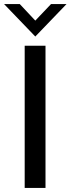

<svg xmlns="http://www.w3.org/2000/svg" viewBox="-46 -921 346 941"><path d="M75 -697H177V0H75ZM-26 -901H51L127 -820L204 -901H280L127 -742Z"/></svg>

Font: Hanken Grotesk Medium
Style: Regular
Weight: 500
Designer: Alfredo Marco Pradil
Foundry: Hanken Design Co.
Version: Version 3.014